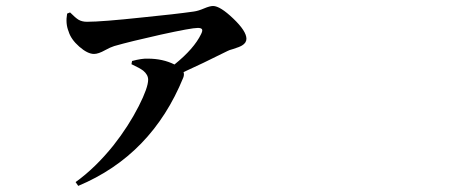

<svg xmlns="http://www.w3.org/2000/svg" viewBox="-20 -561 1540 641"><path d="M241.2 59.6 232.4 46.9Q297.9 0 358.4 -75.2Q409.2 -139.6 443.4 -207Q474.6 -268.6 474.6 -294.9Q474.6 -311.5 458 -325.2Q446.3 -334 418.9 -346.7L420.9 -357.4Q454.1 -366.2 473.6 -365.2Q523.4 -365.2 562.5 -345.7Q627.9 -398.4 651.4 -447.3Q657.2 -459 654.3 -463.4Q651.4 -467.8 640.6 -467.8Q619.1 -467.8 516.6 -445.3Q416 -422.9 361.3 -407.2Q348.6 -403.3 331.1 -393.6Q308.6 -380.9 293.9 -380.9Q272.5 -380.9 244.6 -405.3Q216.8 -429.7 209 -456.1Q198.2 -482.4 204.1 -515.6L213.9 -519.5Q232.4 -501 242.2 -495.1Q253.9 -488.3 270.5 -488.3Q320.3 -488.3 456.1 -502.9Q565.4 -513.7 627 -522.5Q641.6 -524.4 662.1 -533.2Q680.7 -541 691.4 -541Q714.8 -541 758.8 -499Q802.7 -457 802.7 -431.6Q802.7 -418 788.1 -409.2Q780.3 -404.3 758.8 -397.5Q744.1 -393.6 739.3 -390.6Q651.4 -346.7 592.8 -320.3Q595.7 -311.5 591.8 -301.8Q486.3 -43 241.2 59.6Z"/></svg>

Font: Bpmf GenYo Min B
Style: B
Weight: 700
Foundry: But Ko
Version: Version 1.320